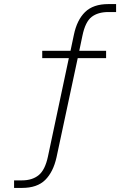

<svg xmlns="http://www.w3.org/2000/svg" viewBox="-20 -733 640 941"><path d="M49 188V151H88Q138 151 169.5 125.5Q201 100 215 34L318 -451L328 -448H187V-484H333L323 -472L342 -562Q357 -635 397 -674Q437 -713 511 -713H549V-674H511Q460 -674 429 -650Q398 -626 384 -558L366 -472L357 -484H500V-448H346L362 -453L257 38Q241 110 201.5 149Q162 188 88 188Z"/></svg>

Font: Nunito Sans 12pt ExtraLight
Style: Regular
Weight: 200
Version: Version 3.101;gftools[0.9.27]